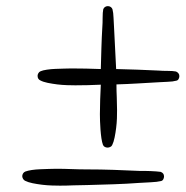

<svg xmlns="http://www.w3.org/2000/svg" viewBox="-20 -625 591 611"><path d="M550.8 -382.8Q550.8 -377.9 548.3 -373.5Q545.9 -369.1 541 -368.2Q530.3 -365.2 513.2 -364.7Q496.1 -364.3 485.4 -363.3Q451.2 -361.3 418 -359.4Q384.8 -357.4 350.6 -356.4Q350.6 -335.9 351.6 -315.4Q352.5 -294.9 352.5 -274.4Q352.5 -263.7 352.1 -248.5Q351.6 -233.4 349.6 -217.8Q347.7 -202.1 344.7 -187.5Q341.8 -172.9 336.9 -163.1Q335 -159.2 330.6 -157.2Q326.2 -155.3 322.3 -155.3Q318.4 -155.3 314 -157.2Q309.6 -159.2 307.6 -164.1Q304.7 -171.9 302.7 -185.1Q300.8 -198.2 299.8 -212.4Q298.8 -226.6 298.3 -239.7Q297.9 -252.9 297.9 -261.7Q297.9 -285.2 298.8 -308.6Q299.8 -332 300.8 -355.5Q280.3 -354.5 259.8 -354Q239.3 -353.5 219.7 -353.5Q209 -353.5 193.4 -354Q177.7 -354.5 162.1 -356.4Q146.5 -358.4 131.8 -361.3Q117.2 -364.3 108.4 -369.1Q99.6 -373 99.6 -383.8Q99.6 -387.7 102.1 -392.1Q104.5 -396.5 109.4 -398.4Q116.2 -401.4 129.4 -403.3Q142.6 -405.3 156.7 -405.8Q170.9 -406.2 184.6 -406.7Q198.2 -407.2 207 -407.2Q230.5 -407.2 253.9 -406.7Q277.3 -406.2 300.8 -405.3Q301.8 -439.5 302.7 -472.7Q303.7 -505.9 305.7 -540Q306.6 -550.8 306.6 -568.4Q306.6 -585.9 308.6 -595.7Q310.5 -600.6 314.5 -603Q318.4 -605.5 323.2 -605.5Q328.1 -605.5 332 -603Q335.9 -600.6 337.9 -595.7Q340.8 -585 341.3 -568.4Q341.8 -551.8 342.8 -540Q344.7 -505.9 346.2 -472.7Q347.7 -439.5 349.6 -405.3Q383.8 -404.3 417.5 -403.3Q451.2 -402.3 485.4 -400.4Q496.1 -399.4 513.2 -399.4Q530.3 -399.4 540 -397.5Q544.9 -395.5 547.9 -391.6Q550.8 -387.7 550.8 -382.8ZM502 -63.5Q502 -58.6 499.5 -54.2Q497.1 -49.8 492.2 -48.8Q480.5 -45.9 459 -44.9Q437.5 -43.9 423.8 -43Q382.8 -40 341.3 -38.6Q299.8 -37.1 257.8 -36.1Q235.4 -36.1 213.9 -35.2Q192.4 -34.2 170.9 -34.2Q160.2 -34.2 145 -34.7Q129.9 -35.2 113.8 -37.1Q97.7 -39.1 83.5 -42Q69.3 -44.9 59.6 -49.8Q55.7 -51.8 53.2 -56.2Q50.8 -60.5 50.8 -64.5Q50.8 -68.4 53.2 -72.8Q55.7 -77.1 60.5 -79.1Q68.4 -82 81.1 -84Q93.8 -85.9 107.9 -86.4Q122.1 -86.9 135.7 -87.4Q149.4 -87.9 158.2 -87.9Q183.6 -87.9 208 -86.9Q232.4 -85.9 257.8 -85.9Q299.8 -85.9 340.8 -84.5Q381.8 -83 423.8 -81.1Q430.7 -81.1 439.9 -81.1Q449.2 -81.1 458.5 -80.6Q467.8 -80.1 476.6 -79.6Q485.4 -79.1 491.2 -78.1Q502 -74.2 502 -63.5Z"/></svg>

Font: Calligraffitti
Style: Regular
Weight: 400
Designer: Dathan Boardman
Foundry: Open Window
Version: Version 1.001